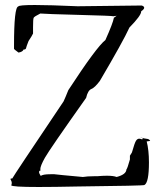

<svg xmlns="http://www.w3.org/2000/svg" viewBox="-20 -743 639 767"><path d="M134 4Q195 4 290 2Q557 -1 557 -4Q575 -14 575 -94Q575 -143 566 -178L580 -180Q576 -188 566 -188.5Q556 -189 540 -195Q550 -194 550 -190Q550 -188 548 -186Q541 -189 536 -189Q529 -189 523.5 -181Q518 -173 507 -134L499 -121V-122V-106Q489 -70 485 -66Q484 -46 446 -36Q433 -41 407 -41Q390 -41 368 -39H355Q329 -39 311 -36Q211 -45 197 -47H182Q150 -47 143 -40Q136 -50 136 -56Q136 -61 142 -62L141 -67Q141 -80 159.5 -113Q178 -146 324 -352Q331 -382 345 -387.5Q359 -393 379 -420Q472 -578 497 -633Q544 -681 544 -697V-698Q556 -706 556 -712Q556 -718 546 -721L290 -718Q178 -723 119 -723Q54 -723 53 -717Q36 -715 36 -560Q36 -550 36 -548Q36 -546 54 -533Q71 -536 74 -545Q83 -545 84 -550.5Q85 -556 94 -579Q108 -600 112 -609V-634Q112 -667 114.5 -672Q117 -677 141 -689Q161 -687 295.5 -683.5Q430 -680 433 -678L446 -680L435 -672Q431 -650 401 -583Q366 -556 253 -383Q241 -353 234 -338Q33 -39 29 -30H26Q22 -30 22 -28Q22 -26 24.5 -21.5Q27 -17 27 -12Q27 -7 25 -3Q25 4 134 4Z"/></svg>

Font: Xiaobo Songti 小帛宋体
Style: Regular
Weight: 400
Version: Version 1.501;March 17, 2024;FontCreator 14.0.0.2814 64-bit